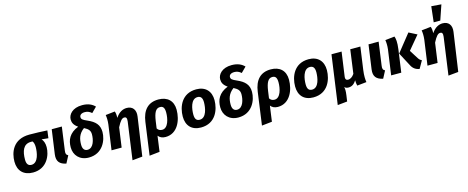

<svg xmlns="http://www.w3.org/2000/svg" viewBox="-45 -1729 6937 2844"><g transform="rotate(-15 3423.5 -306.5)"><path d="M255 17C473 17 545 -177 545 -295C545 -355 528 -397 502 -425L604 -415L619 -531C529 -536 440 -540 346 -540C92 -540 28 -348 28 -209C28 -67 113 17 255 17ZM261 -99C212 -99 187 -131 187 -197C187 -327 222 -430 339 -430H364C379 -413 389 -383 389 -338C389 -260 368 -99 261 -99Z M841 -531H686L634 -161C619 -53 666 -3 764 17L823 -95C792 -111 785 -129 792 -177Z M1212 -759C1062 -759 994 -672 994 -597C994 -549 1013 -507 1074 -466C930 -409 888 -310 888 -198C888 -78 970 17 1111 17C1324 17 1402 -172 1402 -298C1402 -408 1344 -468 1229 -518C1159 -548 1143 -563 1143 -594C1143 -622 1166 -649 1224 -649C1263 -649 1295 -636 1328 -607L1406 -685C1366 -727 1306 -759 1212 -759ZM1152 -424C1218 -390 1242 -360 1242 -304C1242 -227 1215 -99 1121 -99C1072 -99 1047 -135 1047 -196C1047 -278 1063 -359 1152 -424Z M1723 223 1877 208 1963 -384C1978 -486 1928 -548 1839 -548C1783 -548 1721 -522 1668 -442C1670 -497 1665 -519 1656 -543L1513 -527C1519 -492 1522 -441 1515 -384L1461 0H1616L1658 -300C1705 -391 1734 -421 1768 -421C1794 -421 1810 -406 1803 -352Z M2325 -548C2165 -548 2078 -451 2054 -276L1985 223L2142 206L2175 -33C2198 -2 2235 17 2286 17C2472 17 2548 -172 2548 -331C2548 -470 2462 -548 2325 -548ZM2266 -99C2231 -99 2207 -113 2190 -140L2205 -247C2224 -378 2256 -433 2318 -433C2362 -433 2388 -410 2388 -332C2388 -239 2358 -99 2266 -99Z M2831 17C3054 17 3126 -176 3127 -322C3128 -461 3046 -548 2905 -548C2681 -548 2609 -357 2609 -209C2609 -68 2690 17 2831 17ZM2842 -99C2792 -99 2768 -129 2768 -199C2768 -280 2789 -432 2894 -432C2943 -432 2968 -402 2968 -332C2967 -251 2946 -99 2842 -99Z M3505 -759C3355 -759 3287 -672 3287 -597C3287 -549 3306 -507 3367 -466C3223 -409 3181 -310 3181 -198C3181 -78 3263 17 3404 17C3617 17 3695 -172 3695 -298C3695 -408 3637 -468 3522 -518C3452 -548 3436 -563 3436 -594C3436 -622 3459 -649 3517 -649C3556 -649 3588 -636 3621 -607L3699 -685C3659 -727 3599 -759 3505 -759ZM3445 -424C3511 -390 3535 -360 3535 -304C3535 -227 3508 -99 3414 -99C3365 -99 3340 -135 3340 -196C3340 -278 3356 -359 3445 -424Z M4048 -548C3888 -548 3801 -451 3777 -276L3708 223L3865 206L3898 -33C3921 -2 3958 17 4009 17C4195 17 4271 -172 4271 -331C4271 -470 4185 -548 4048 -548ZM3989 -99C3954 -99 3930 -113 3913 -140L3928 -247C3947 -378 3979 -433 4041 -433C4085 -433 4111 -410 4111 -332C4111 -239 4081 -99 3989 -99Z M4554 17C4777 17 4849 -176 4850 -322C4851 -461 4769 -548 4628 -548C4404 -548 4332 -357 4332 -209C4332 -68 4413 17 4554 17ZM4565 -99C4515 -99 4491 -129 4491 -199C4491 -280 4512 -432 4617 -432C4666 -432 4691 -402 4691 -332C4690 -251 4669 -99 4565 -99Z M5370 -181 5419 -531H5264L5214 -167C5183 -121 5148 -103 5118 -103C5093 -103 5073 -116 5079 -161L5131 -531H4976L4871 220L5019 205L5032 115C5042 45 5039 15 5032 -14C5047 2 5067 10 5095 10C5147 10 5184 -19 5215 -68C5215 -34 5217 -13 5225 16L5369 1C5362 -40 5359 -100 5370 -181Z M5699 -531H5544L5492 -161C5477 -53 5524 -3 5622 17L5681 -95C5650 -111 5643 -129 5650 -177Z M6181 17 6247 -99C6221 -112 6211 -121 6194 -147L6111 -279L6283 -485L6160 -548L5947 -281L6054 -79C6081 -22 6122 7 6181 17ZM5749 0H5904L5952 -343C5967 -454 5959 -506 5945 -543L5801 -527C5807 -492 5810 -441 5803 -384Z M6588 -836 6561 -596H6662L6740 -824ZM6568 223 6722 208 6808 -384C6823 -486 6773 -548 6684 -548C6628 -548 6566 -522 6513 -442C6515 -497 6510 -519 6501 -543L6358 -527C6364 -492 6367 -441 6360 -384L6306 0H6461L6503 -300C6550 -391 6579 -421 6613 -421C6639 -421 6655 -406 6648 -352Z"/></g></svg>

Font: Fira Sans
Style: Bold Italic
Weight: 700
Italic angle: -8°
Designer: bBox Type GmbH & Carrois Corporate GbR & Edenspiekermann AG
Foundry: bBox Type GmbH & Carrois Corporate GbR & Edenspiekermann AG
Version: Version 4.301;PS 004.301;hotconv 1.0.88;makeotf.lib2.5.64775